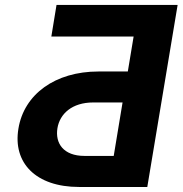

<svg xmlns="http://www.w3.org/2000/svg" viewBox="-20 -744 727 764"><path d="M294.7 0H566.1L686.8 -724.4H204.9L184.3 -598.7H511.7L488.6 -459.5H371.8C199.6 -459.5 75.6 -369 53.3 -232.2C30.5 -95.9 122.5 0 294.7 0ZM208.5 -233.7C218 -291.5 267 -336.3 350.9 -336.3H467.7L432.5 -123.6H316.1C232.2 -123.6 198.9 -174 208.5 -233.7Z"/></svg>

Font: Magic Ui Pro
Style: Bold Italic
Weight: 700
Italic angle: -9.39999°
Designer: Stefan Endress, Andreas Faust
Version: Version 1.000;FEAKit 1.0